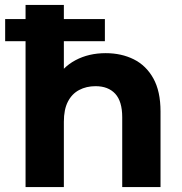

<svg xmlns="http://www.w3.org/2000/svg" viewBox="-20 -762 742 782"><path d="M84.1 0V-742H240.1V-388.8L204.8 -433.6Q233.8 -488.4 287.7 -516.9Q341.6 -545.5 410.4 -545.5Q474.6 -545.5 525 -520.3Q575.4 -495.1 604.6 -442.6Q633.8 -390.2 633.8 -307.8V0H477.8V-284.5Q477.8 -349.3 449.3 -380.2Q420.7 -411 369.2 -411Q331.7 -411 302.3 -395.4Q272.8 -379.8 256.5 -347.9Q240.1 -316.1 240.1 -266.1V0ZM1 -594.2V-684.3H407.2V-594.2Z"/></svg>

Font: Montserrat Alternates Thin
Style: Regular
Weight: 100
Designer: Julieta Ulanovsky
Foundry: Julieta Ulanovsky
Version: Version 9.000